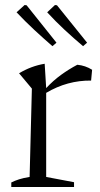

<svg xmlns="http://www.w3.org/2000/svg" viewBox="-20 -745 398 765"><path d="M25 0V-18Q39 -25 56 -30.5Q73 -36 98 -40L107 -392L56 -453Q104 -482 158 -491L164 -394Q192 -424 223 -446.5Q254 -469 288 -487Q320 -484 347 -467L343 -424Q248 -425 164 -375V-40L275 -19V0ZM189 -561Q152 -593 116 -626.5Q80 -660 46 -696L78 -725L86 -724L205 -575ZM311 -561Q273 -593 237 -626.5Q201 -660 168 -696L199 -725L207 -724L327 -575Z"/></svg>

Font: Piazzolla Light
Style: Regular
Weight: 300
Designer: Juan Pablo del Peral
Foundry: Huerta Tipografica
Version: Version 1.330